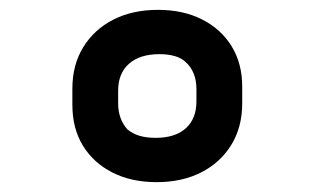

<svg xmlns="http://www.w3.org/2000/svg" viewBox="-20 -730 640 390"><path d="M301 -710Q352 -710 390.5 -690.5Q429 -671 450.5 -636Q472 -601 472 -554V-520Q472 -472 450 -436Q428 -400 389 -380Q350 -360 298 -360Q247 -360 208.5 -379.5Q170 -399 148.5 -434Q127 -469 127 -517V-550Q127 -598 149 -634Q171 -670 210 -690Q249 -710 301 -710ZM296 -450Q336 -450 357.5 -469.5Q379 -489 379 -524V-549Q379 -585 356 -605Q347 -613 333.5 -616.5Q320 -620 304 -620Q264 -620 242 -600.5Q220 -581 220 -546V-520Q220 -488 239 -467Q250 -458 264 -454Q278 -450 296 -450Z"/></svg>

Font: Rec Mono Semicasual
Style: Bold
Weight: 700
Version: Version 1.085; ttfautohint (v1.8.4.7-5d5b)